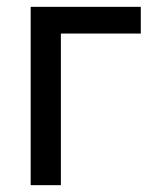

<svg xmlns="http://www.w3.org/2000/svg" viewBox="-20 -542 451 562"><path d="M69.8 0V-522H392.1V-443.8H158.2V0Z"/></svg>

Font: Rawline Medium
Style: Regular
Weight: 500
Designer: Matt McInerney, Pablo Impallari, Rodrigo Fuenzalida
Foundry: Matt McInerney, Pablo Impallari, Rodrigo Fuenzalida
Version: Version 4.020;PS 004.020;hotconv 1.0.88;makeotf.lib2.5.64775